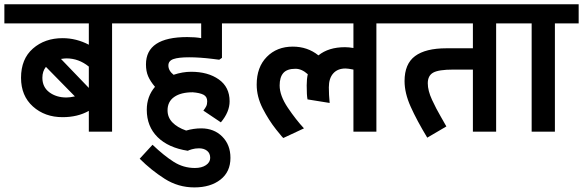

<svg xmlns="http://www.w3.org/2000/svg" viewBox="-50 -602 2666 878"><path d="M462.5 -495V0H356.2V-95Q305 -66.2 236.2 -66.2Q155 -66.2 100.6 -115Q46.2 -163.8 46.2 -246.2Q46.2 -332.5 100.6 -380Q155 -427.5 236.2 -427.5Q298.8 -427.5 356.2 -397.5V-495H-30V-582.5H573.8V-495ZM228.8 -332.5 356.2 -200V-297.5Q310 -335 253.8 -335Q246.2 -335 228.8 -332.5ZM253.8 -156.2Q270 -156.2 292.5 -161.2L160 -296.2Q143.8 -276.2 143.8 -246.2Q143.8 -203.8 175.6 -180Q207.5 -156.2 253.8 -156.2Z M720 -302.5Q720 -278.8 743.8 -260Q785 -273.8 823.8 -273.8Q901.2 -273.8 950.6 -238.8Q1000 -203.8 1000 -138.8Q1000 -90 960 -42.5L880 -96.2Q888.8 -107.5 893.1 -116.2Q897.5 -125 897.5 -138.8Q897.5 -160 880.6 -168.8Q863.8 -177.5 831.2 -180Q777.5 -180 746.9 -158.8Q716.2 -137.5 716.2 -97.5Q716.2 -65 738.8 -41.9Q761.2 -18.8 801.2 -5Q836.2 -15 870 -15Q928.8 -15 966.2 22.5Q1003.8 60 1003.8 120Q1003.8 183.8 958.1 219.4Q912.5 255 838.8 255Q765 255 703.1 215.6Q641.2 176.2 588.8 123.8L647.5 60Q700 110 744.4 138.1Q788.8 166.2 841.2 166.2Q872.5 166.2 891.9 153.1Q911.2 140 911.2 120Q911.2 98.8 896.9 87.5Q882.5 76.2 860 76.2Q842.5 76.2 827.5 80.6Q812.5 85 808.8 87.5Q720 73.8 670.6 25Q621.2 -23.8 621.2 -100Q621.2 -161.2 658.8 -205Q637.5 -230 627.5 -253.1Q617.5 -276.2 617.5 -307.5Q617.5 -432.5 806.2 -432.5Q843.8 -432.5 870 -427.5V-495H513.8V-582.5H1101.2V-495H965V-337.5L952.5 -328.8L923.8 -332.5Q863.8 -340 815 -340Q766.2 -340 743.1 -331.9Q720 -323.8 720 -302.5Z M1671.2 -495V0H1566.2V-283.8Q1541.2 -288.8 1530 -288.8Q1493.8 -288.8 1473.8 -266.2Q1453.8 -243.8 1453.8 -202.5Q1453.8 -168.8 1457.5 -131.2L1356.2 -147.5Q1352.5 -166.2 1352.5 -211.2Q1352.5 -241.2 1357.5 -262.5Q1330 -287.5 1301.2 -287.5Q1262.5 -287.5 1245.6 -268.1Q1228.8 -248.8 1228.8 -211.2Q1228.8 -165 1266.2 -109.4Q1303.8 -53.8 1340 -15L1246.2 28.8Q1246.2 32.5 1212.5 -10Q1178.8 -52.5 1151.2 -106.2Q1123.8 -160 1123.8 -215Q1123.8 -295 1170 -341.9Q1216.2 -388.8 1288.8 -388.8Q1356.2 -388.8 1406.2 -348.8Q1452.5 -386.2 1527.5 -386.2Q1545 -386.2 1566.2 -382.5V-495H1041.2V-582.5H1782.5V-495Z M2218.8 -495V0H2112.5V-283.8H2022.5Q1956.2 -283.8 1931.2 -270Q1906.2 -256.2 1906.2 -221.2Q1906.2 -187.5 1925.6 -145.6Q1945 -103.8 1965.6 -68.8Q1986.2 -33.8 1991.2 -23.8L1903.8 27.5Q1856.2 -51.2 1828.1 -113.8Q1800 -176.2 1800 -231.2Q1800 -310 1848.1 -345.6Q1896.2 -381.2 1991.2 -381.2H2112.5V-495H1722.5V-582.5H2330V-495Z M2487.5 -495V0H2381.2V-495H2270V-582.5H2596.2V-495Z"/></svg>

Font: Cambay
Style: Bold
Weight: 700
Designer: Pooja Saxena
Foundry: Pooja Saxena
Version: Version 1.096;PS 001.096;hotconv 1.0.70;makeotf.lib2.5.58329